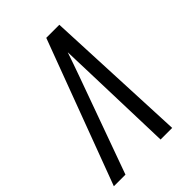

<svg xmlns="http://www.w3.org/2000/svg" viewBox="-233 -830 924 924"><g transform="rotate(-45 229.0 -367.5)"><path d="M-17 0 258 -735H347L358 -490L380 0H301L286 -490Q285 -521 284 -552Q283 -583 282 -613Q272 -583 261 -552Q250 -521 239 -490L62 0Z"/></g></svg>

Font: Iosevka QP
Style: Italic
Weight: 400
Italic angle: -9°
Designer: Belleve Invis
Foundry: Belleve Invis
Version: Version 20.0.0; ttfautohint (v1.8.4)